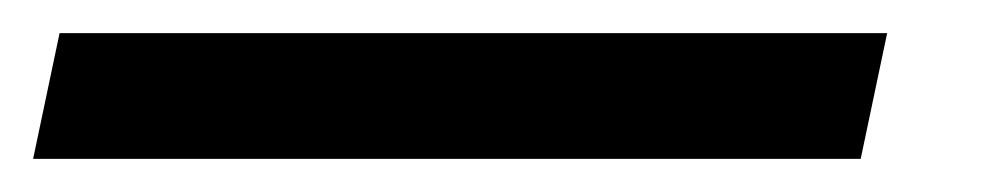

<svg xmlns="http://www.w3.org/2000/svg" viewBox="-89 -20 609 116"><path d="M-69 76 -53 0H447L431 76Z"/></svg>

Font: MOST Montserrat SemiBold
Style: Italic
Weight: 600
Italic angle: -11.3°
Designer: Julieta Ulanovsky
Foundry: Julieta Ulanovsky
Version: Version 8.000;March 11, 2024;FontCreator 15.0.0.2926 64-bit